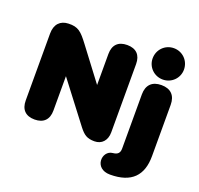

<svg xmlns="http://www.w3.org/2000/svg" viewBox="-158 -942 1351 1302"><g transform="rotate(20 518.0 -291.0)"><path d="M157 10C222 10 257 -26 257 -91V-339L477 -51C512 -6 536 10 589 10C642 10 676 -28 676 -86V-579C676 -644 641 -680 576 -680C511 -680 476 -644 476 -579V-355L300 -588C247 -658 222 -683 151 -680C94 -678 57 -642 57 -574V-91C57 -26 92 10 157 10ZM766 186C921 186 991 110 991 -29V-399C991 -467 954 -504 887 -504C820 -504 783 -467 783 -399V-8C783 24 768 39 734 42C656 49 646 186 766 186ZM881 -542C944 -542 994 -592 994 -654C994 -718 944 -768 881 -768C818 -768 768 -718 768 -654C768 -592 818 -542 881 -542Z"/></g></svg>

Font: SN Pro Black
Style: Regular
Weight: 900
Designer: Tobias Whetton
Foundry: Supernotes
Version: Version 1.001;Glyphs 3.2 (3249)